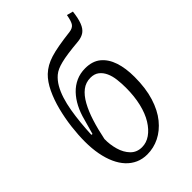

<svg xmlns="http://www.w3.org/2000/svg" viewBox="-233 -870 977 977"><g transform="rotate(-45 255.0 -381.5)"><path d="M230 14Q196 14 168 1.5Q140 -11 118.5 -34Q97 -57 82 -90Q67 -123 59 -165Q51 -207 51 -257Q51 -305 57.5 -359Q64 -413 77.5 -466Q91 -519 112 -563Q133 -607 161 -634Q178 -650 197.5 -661Q217 -672 242.5 -680Q268 -688 304.5 -694.5Q341 -701 391 -707Q414 -710 424.5 -723.5Q435 -737 442 -777L476 -768Q471 -724 460.5 -697Q450 -670 432.5 -657.5Q415 -645 387 -642Q341 -638 309.5 -633.5Q278 -629 256.5 -623.5Q235 -618 220.5 -611.5Q206 -605 194 -595Q173 -577 158 -551Q143 -525 132.5 -492Q122 -459 115.5 -421Q109 -383 105 -342Q101 -301 99 -258L106 -257L129 -339Q139 -378 156 -411Q173 -444 196.5 -468.5Q220 -493 250 -506.5Q280 -520 316 -520Q368 -520 400 -493.5Q432 -467 447.5 -420.5Q463 -374 463 -311Q463 -230 444 -169Q425 -108 392 -67.5Q359 -27 317.5 -6.5Q276 14 230 14ZM301 -467Q267 -467 241 -447Q215 -427 194.5 -390Q174 -353 158.5 -304Q143 -255 131 -196Q130 -157 141 -118.5Q152 -80 176 -55.5Q200 -31 237 -31Q269 -31 297 -50.5Q325 -70 347 -105.5Q369 -141 381 -191.5Q393 -242 393 -303Q393 -334 389.5 -363.5Q386 -393 375.5 -416Q365 -439 347 -453Q329 -467 301 -467Z"/></g></svg>

Font: Literata 24pt Light
Style: Italic
Weight: 300
Italic angle: -2°
Designer: Latin by Veronika Burian and Jose Scaglione. Greek by Irene Vlachou. Cyrillic by Vera Evstafieva
Foundry: TypeTogether
Version: Version 3.103;gftools[0.9.29]